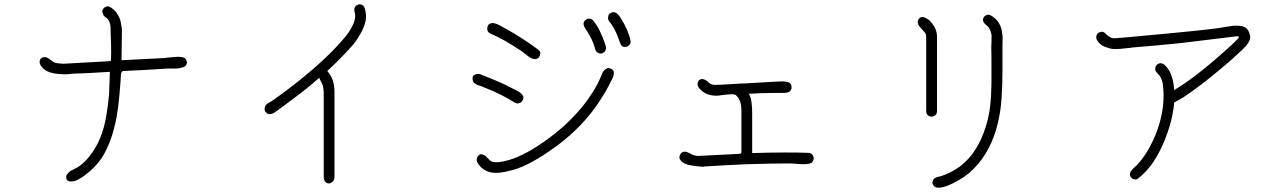

<svg xmlns="http://www.w3.org/2000/svg" viewBox="-20 -823 6040 905"><path d="M861.3 -530.3Q861.3 -519.5 854 -512.7Q846.7 -505.9 835.9 -503.9Q819.3 -500 812.5 -500H772.5Q656.2 -492.2 560.5 -488.3Q550.8 -487.3 549.8 -466.8Q548.8 -452.1 547.9 -436.5Q545.9 -404.3 543 -376Q538.1 -318.4 529.3 -269.5Q506.8 -152.3 460 -79.1Q427.7 -32.2 383.8 0Q383.8 0 382.8 0Q381.8 1 377.9 4.9Q373 8.8 370.1 10.7Q343.8 27.3 331.1 30.3Q324.2 32.2 318.4 32.2Q292 34.2 292 11.7Q293 -10.7 332 -27.3Q367.2 -43 401.4 -85.9Q432.6 -125 452.1 -172.4Q471.7 -219.7 481.4 -279.3Q491.2 -338.9 494.1 -379.9Q496.1 -419.9 498 -484.4Q376 -476.6 320.3 -475.6Q292 -470.7 253.9 -474.6Q214.8 -477.5 190.4 -494.1Q181.6 -501 173.8 -511.7Q166 -522.5 167 -534.2Q168 -546.9 181.6 -552.7H182.6Q196.3 -557.6 213.9 -543.9Q231.4 -530.3 236.3 -528.3Q247.1 -524.4 277.3 -522.5L471.7 -533.2Q482.4 -534.2 502 -535.2Q503.9 -542 503.9 -577.6Q503.9 -613.3 502 -655.3L501 -697.3Q499 -718.8 487.3 -734.4Q484.4 -736.3 475.6 -743.2Q466.8 -750 465.8 -755.9Q456.1 -774.4 471.2 -786.6Q486.3 -798.8 502 -788.1Q536.1 -765.6 547.9 -724.6Q550.8 -712.9 552.7 -699.2Q554.7 -685.5 554.7 -676.8Q554.7 -630.9 552.7 -539.1Q645.5 -543.9 761.7 -549.8V-550.8Q764.6 -550.8 779.3 -552.2Q793.9 -553.7 805.2 -554.7Q816.4 -555.7 830.1 -554.7Q844.7 -553.7 852.1 -547.9Q859.4 -542 860.4 -530.3Z M1699.2 -784.2Q1704.1 -768.6 1705.1 -752Q1709 -703.1 1656.2 -627.9Q1648.4 -616.2 1633.8 -600.6Q1619.1 -585 1611.8 -576.7Q1604.5 -568.4 1589.8 -553.7Q1567.4 -530.3 1540 -504.9Q1532.2 -496.1 1522.5 -489.3Q1528.3 -481.4 1531.2 -477.5Q1556.6 -443.4 1556.6 -388.7V8.8Q1556.6 28.3 1543.5 37.1Q1530.3 45.9 1518.1 38.1Q1505.9 30.3 1505.9 10.7V-386.7Q1505.9 -390.6 1504.4 -403.8Q1502.9 -417 1500.5 -422.9Q1498 -428.7 1493.2 -438.5Q1489.3 -447.3 1484.4 -456.1Q1424.8 -403.3 1359.4 -355.5Q1329.1 -332 1303.7 -313.5H1302.7Q1300.8 -312.5 1291 -304.7Q1281.2 -296.9 1273.9 -292.5Q1266.6 -288.1 1259.8 -286.1Q1246.1 -281.2 1234.9 -292Q1223.6 -302.7 1228.5 -316.4Q1229.5 -324.2 1233.9 -329.1Q1238.3 -334 1249 -339.8L1259.8 -345.7Q1309.6 -379.9 1372.1 -428.7Q1512.7 -540 1589.8 -628.9Q1609.4 -651.4 1620.6 -666.5Q1631.8 -681.6 1643.1 -705.1Q1654.3 -728.5 1654.3 -750Q1654.3 -754.9 1651.4 -765.6Q1648.4 -777.3 1651.4 -785.2Q1653.3 -793 1661.1 -797.9Q1671.9 -805.7 1683.6 -801.3Q1695.3 -796.9 1699.2 -784.2Z M2832 -616.2Q2843.8 -585 2823.2 -574.2Q2812.5 -567.4 2800.3 -573.2Q2788.1 -579.1 2785.2 -591.8Q2775.4 -633.8 2742.2 -683.6Q2742.2 -684.6 2741.2 -684.6Q2741.2 -685.5 2740.2 -686.5Q2724.6 -709 2734.4 -722.7Q2741.2 -733.4 2754.4 -734.9Q2767.6 -736.3 2776.4 -725.6Q2807.6 -688.5 2832 -616.2ZM2951.2 -633.8Q2955.1 -622.1 2946.8 -611.3Q2938.5 -600.6 2924.8 -602.5V-601.6Q2911.1 -601.6 2906.2 -613.3Q2902.3 -620.1 2898.4 -632.8Q2877 -694.3 2851.6 -721.7Q2843.8 -732.4 2846.7 -745.1Q2848.6 -757.8 2860.4 -762.7Q2882.8 -774.4 2904.3 -740.2Q2941.4 -682.6 2951.2 -633.8ZM2291 -665Q2274.4 -672.9 2276.9 -692.4Q2279.3 -711.9 2298.8 -713.9Q2306.6 -715.8 2318.4 -710.9Q2329.1 -707 2336.9 -702.6Q2344.7 -698.2 2356.9 -691.4Q2369.1 -684.6 2373 -682.6Q2449.2 -639.6 2515.6 -589.8Q2532.2 -579.1 2524.4 -560.5Q2516.6 -542 2498 -544.9Q2488.3 -545.9 2478 -552.2Q2467.8 -558.6 2455.6 -568.8Q2443.4 -579.1 2438.5 -582Q2352.5 -639.6 2291 -665ZM2407.2 -338.9Q2342.8 -379.9 2261.7 -411.1Q2258.8 -413.1 2248 -417Q2235.4 -420.9 2229.5 -422.9Q2222.7 -425.8 2215.8 -431.6Q2209 -437.5 2208 -447.3Q2204.1 -465.8 2219.7 -471.7Q2235.4 -478.5 2249 -470.7Q2345.7 -433.6 2393.6 -407.2Q2395.5 -406.2 2407.2 -400.4Q2420.9 -393.6 2427.2 -389.6Q2433.6 -385.7 2440.4 -377.9Q2447.3 -370.1 2447.3 -360.4H2446.3Q2445.3 -345.7 2432.6 -338.9Q2419.9 -332 2407.2 -338.9ZM2857.4 -500Q2876 -494.1 2873 -473.6Q2872.1 -466.8 2869.1 -458Q2867.2 -454.1 2846.7 -414.1Q2834 -388.7 2817.4 -364.3Q2787.1 -314.5 2748 -268.6Q2672.9 -180.7 2573.2 -113.3Q2515.6 -73.2 2466.3 -48.8Q2417 -24.4 2376 -16.6Q2307.6 1 2270.5 -18.6Q2250 -28.3 2235.4 -48.8Q2219.7 -69.3 2233.4 -87.9Q2241.2 -97.7 2251 -95.7Q2261.7 -93.8 2268.6 -87.9Q2274.4 -82 2283.2 -73.2Q2291 -64.5 2297.9 -61.5Q2323.2 -52.7 2377.9 -68.4Q2460.9 -92.8 2566.4 -170.9Q2667 -245.1 2737.3 -335.9Q2774.4 -384.8 2800.8 -435.5Q2802.7 -439.5 2809.1 -455.1Q2815.4 -470.7 2820.3 -480.5Q2825.2 -491.2 2835.9 -498Q2846.7 -505.9 2857.4 -500Z M3792 -102.5Q3804.7 -101.6 3811.5 -90.3Q3818.4 -79.1 3813.5 -66.9Q3808.6 -54.7 3795.9 -51.8Q3777.3 -48.8 3766.6 -48.8Q3755.9 -48.8 3735.4 -50.8Q3714.8 -52.7 3705.1 -52.7Q3618.2 -52.7 3496.1 -48.8Q3402.3 -44.9 3298.8 -38.1V-37.1Q3287.1 -37.1 3267.6 -39.1Q3248 -41 3225.6 -45.9Q3202.1 -51.8 3190.4 -64.5Q3176.8 -78.1 3186.5 -95.7Q3197.3 -114.3 3222.7 -104.5Q3228.5 -102.5 3235.4 -98.6Q3242.2 -93.8 3245.1 -92.8H3246.1Q3254.9 -89.8 3267.6 -87.9L3463.9 -97.7Q3468.8 -98.6 3471.7 -99.6Q3474.6 -100.6 3474.6 -108.4V-303.7Q3474.6 -350.6 3450.2 -373Q3446.3 -377.9 3434.6 -378.9Q3422.9 -378.9 3411.1 -377.9Q3399.4 -377 3384.8 -375Q3370.1 -373 3365.2 -372.1Q3309.6 -369.1 3278.3 -404.3Q3264.6 -418 3268.6 -432.6Q3272.5 -448.2 3286.1 -450.2Q3298.8 -452.1 3314.5 -439.5Q3327.1 -425.8 3344.7 -422.9Q3354.5 -421.9 3432.6 -426.8Q3470.7 -429.7 3489.3 -429.7Q3568.4 -434.6 3626 -437.5Q3628.9 -437.5 3642.6 -438.5Q3656.2 -439.5 3665.5 -439.5Q3674.8 -439.5 3686.5 -437.5Q3699.2 -435.5 3705.1 -429.2Q3710.9 -422.9 3710.9 -411.6Q3710.9 -400.4 3704.6 -394Q3698.2 -387.7 3685.5 -385.7Q3672.9 -384.8 3662.1 -384.8Q3651.4 -384.8 3638.2 -384.8Q3625 -384.8 3620.1 -384.8Q3572.3 -384.8 3509.8 -380.9Q3515.6 -370.1 3518.6 -360.4Q3521.5 -349.6 3522.9 -334.5Q3524.4 -319.3 3524.9 -312Q3525.4 -304.7 3525.4 -284.2V-101.6Q3695.3 -106.4 3792 -102.5Z M4396.5 -298.8Q4396.5 -283.2 4383.8 -276.4Q4371.1 -269.5 4358.4 -276.4Q4345.7 -283.2 4345.7 -298.8V-637.7Q4345.7 -658.2 4343.8 -662.1Q4340.8 -669.9 4322.3 -688.5Q4302.7 -709 4306.2 -722.7Q4309.6 -736.3 4318.4 -740.7Q4327.1 -745.1 4336.9 -741.2Q4346.7 -737.3 4355.5 -731Q4364.3 -724.6 4369.1 -717.8Q4396.5 -686.5 4396.5 -650.4ZM4702.1 -677.7Q4704.1 -668 4705.1 -656.7Q4706.1 -645.5 4705.6 -629.9Q4705.1 -614.3 4705.1 -609.4V-491.2Q4705.1 -341.8 4688.5 -266.6Q4676.8 -205.1 4652.3 -149.9Q4627.9 -94.7 4590.8 -50.8Q4552.7 -4.9 4502 24.4Q4433.6 64.5 4399.4 61.5Q4386.7 60.5 4379.4 50.3Q4372.1 40 4377 29.3Q4378.9 22.5 4383.8 18.6Q4388.7 14.6 4391.6 13.7Q4394.5 12.7 4403.3 9.8Q4411.1 7.8 4414.1 7.8Q4464.8 -8.8 4506.8 -40Q4588.9 -103.5 4627 -227.5Q4637.7 -261.7 4643.6 -297.4Q4649.4 -333 4651.4 -376Q4653.3 -418.9 4653.3 -445.8Q4653.3 -472.7 4653.3 -525.4Q4653.3 -578.1 4652.3 -596.7Q4652.3 -599.6 4653.3 -623Q4654.3 -646.5 4653.8 -655.8Q4653.3 -665 4647.5 -679.7Q4642.6 -694.3 4630.9 -703.1Q4606.4 -721.7 4616.2 -740.2Q4621.1 -749 4631.3 -752.4Q4641.6 -755.9 4650.4 -750Q4669.9 -740.2 4684.1 -720.7Q4698.2 -701.2 4702.1 -677.7Z M5871.1 -660.2Q5873 -654.3 5873 -648.4Q5873 -623 5833 -585.9Q5828.1 -581.1 5825.2 -579.1Q5792 -546.9 5745.1 -507.8Q5635.7 -415 5557.6 -364.3Q5533.2 -349.6 5514.6 -339.8Q5512.7 -313.5 5506.8 -284.2Q5496.1 -229.5 5473.6 -171.9Q5424.8 -44.9 5346.7 16.6Q5336.9 25.4 5324.7 22Q5312.5 18.6 5307.6 6.8Q5300.8 -9.8 5321.3 -28.3Q5357.4 -59.6 5388.7 -111.3Q5448.2 -211.9 5461.9 -323.2Q5467.8 -377.9 5460.9 -426.8Q5457 -450.2 5445.3 -466.8Q5443.4 -469.7 5436.5 -476.6Q5429.7 -483.4 5426.8 -489.7Q5423.8 -496.1 5425.8 -503.9Q5427.7 -515.6 5439 -522Q5450.2 -528.3 5462.9 -521.5Q5475.6 -514.6 5492.2 -488.3Q5510.7 -455.1 5514.6 -398.4Q5615.2 -458 5760.7 -588.9Q5818.4 -640.6 5820.3 -648.4Q5817.4 -652.3 5811.5 -652.3L5546.9 -620.1Q5423.8 -607.4 5311.5 -598.6V-597.7Q5304.7 -597.7 5288.1 -595.7Q5271.5 -593.8 5262.2 -592.8Q5252.9 -591.8 5237.3 -591.8Q5221.7 -591.8 5211.4 -594.7Q5201.2 -597.7 5189 -602.1Q5176.8 -606.4 5167 -614.3Q5157.2 -622.1 5150.4 -634.8Q5144.5 -645.5 5148.9 -657.2Q5153.3 -668.9 5166 -671.9Q5168.9 -671.9 5171.9 -672.9Q5174.8 -673.8 5176.8 -672.9L5180.7 -671.9Q5183.6 -670.9 5186.5 -668.9Q5189.5 -666 5190.4 -665Q5191.4 -664.1 5194.8 -661.1Q5198.2 -658.2 5199.2 -657.2Q5212.9 -644.5 5227.5 -642.6Q5240.2 -641.6 5483.4 -665Q5711.9 -686.5 5752 -695.3Q5775.4 -699.2 5790 -701.2Q5804.7 -703.1 5823.2 -701.2Q5842.8 -700.2 5854.5 -689.9Q5866.2 -679.7 5871.1 -660.2Z"/></svg>

Font: irohamaru Light
Style: Regular
Weight: 200
Designer: [Source Han Sans]
Ryoko NISHIZUKA  (kana & ideographs); Paul D. Hunt (Latin, Greek & Cyrillic); Wenlong ZHANG  (bopomofo
Version: Version 1.01